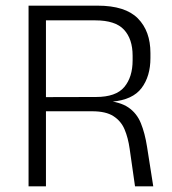

<svg xmlns="http://www.w3.org/2000/svg" viewBox="-20 -659 608 679"><path d="M457.5 0 438.5 -133Q433 -172 420.5 -201.5Q408 -231 381.2 -248.2Q354.5 -265.5 306 -265.5H123.5V-315.5L319.5 -316Q390 -316 419.5 -351.2Q449 -386.5 449 -445.5V-462Q449 -521 418.5 -554Q388 -587 317 -587H121V-639H325Q423 -639 467.5 -594Q512 -549 512 -471.5V-453.5Q512 -389.5 480.8 -347.8Q449.5 -306 376.5 -299.5L376 -293.5L349 -303.5Q404 -299.5 434 -279Q464 -258.5 478.2 -223.2Q492.5 -188 500 -140L522 0ZM81 0V-639H142.5V-299.5V-275.5V0Z"/></svg>

Font: Anek Tamil Light
Style: Regular
Weight: 300
Designer: Aadarsh Rajan (Tamil), Yesha Goshar (Latin)
Foundry: Ek Type
Version: Version 1.003